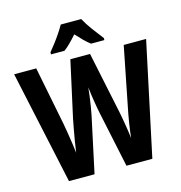

<svg xmlns="http://www.w3.org/2000/svg" viewBox="-131 -1050 1103 1168"><g transform="rotate(-15 420.5 -466.5)"><path d="M836 -714 684 0H521L447 -350Q440 -383 432.5 -430Q425 -477 420 -520Q418 -497 414 -466.5Q410 -436 405 -405.5Q400 -375 395 -350L320 0H159L5 -714H144L217 -345Q222 -318 227.5 -284Q233 -250 238 -216Q243 -182 246 -155Q250 -188 256.5 -226Q263 -264 269.5 -299.5Q276 -335 281 -360L359 -714H483L557 -360Q566 -320 576 -262Q586 -204 592 -155Q596 -197 604.5 -249.5Q613 -302 622 -345L695 -714ZM486 -933Q504 -899 533 -859.5Q562 -820 589 -786V-773H505Q485 -788 464.5 -808.5Q444 -829 421 -854Q398 -828 377.5 -807.5Q357 -787 338 -773H253V-786Q269 -805 289.5 -832Q310 -859 328 -886Q346 -913 357 -933Z"/></g></svg>

Font: Noto Sans Myanmar UI Condensed
Style: Bold
Weight: 700
Width: 3
Designer: Monotype Design Team
Foundry: Monotype Imaging Inc.
Version: Version 2.103; ttfautohint (v1.8.4.7-5d5b)